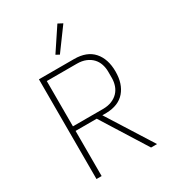

<svg xmlns="http://www.w3.org/2000/svg" viewBox="-221 -1050 1042 1164"><g transform="rotate(-30 300.0 -467.5)"><path d="M140 0H104V-698H350Q439 -698 484.5 -646.5Q530 -595 530 -507Q530 -421 486 -370Q442 -319 357 -317H328L528 0H486L288 -316H140ZM350 -348Q386 -348 412.5 -359Q439 -370 456.5 -388.5Q474 -407 482.5 -432Q491 -457 491 -485V-529Q491 -556 482.5 -581Q474 -606 456.5 -624.5Q439 -643 412.5 -654Q386 -665 350 -665H140V-348ZM289 -764 265 -777 370 -935 402 -918Z"/></g></svg>

Font: IBM Plex Mono ExtraLight
Style: Regular
Weight: 200
Monospace: yes
Designer: Mike Abbink, Paul van der Laan, Pieter van Rosmalen
Foundry: Bold Monday
Version: Version 2.3